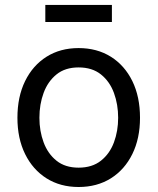

<svg xmlns="http://www.w3.org/2000/svg" viewBox="-20 -748 640 780"><path d="M299.3 11.7Q225.1 11.7 169.2 -23.4Q113.3 -58.6 82 -122.1Q50.8 -185.5 50.8 -269.5Q50.8 -355 82 -418.7Q113.3 -482.4 169.2 -517.6Q225.1 -552.7 299.3 -552.7Q374 -552.7 430.2 -517.6Q486.3 -482.4 517.6 -418.7Q548.8 -355 548.8 -269.5Q548.8 -185.5 517.6 -122.1Q486.3 -58.6 430.2 -23.4Q374 11.7 299.3 11.7ZM299.3 -66.9Q354.5 -66.9 390.1 -95.2Q425.8 -123.5 442.9 -169.7Q460 -215.8 460 -269.5Q460 -323.7 442.9 -370.4Q425.8 -417 390.1 -445.6Q354.5 -474.1 299.3 -474.1Q244.6 -474.1 209.5 -445.6Q174.3 -417 157.2 -370.6Q140.1 -324.2 140.1 -269.5Q140.1 -215.8 157.2 -169.7Q174.3 -123.5 209.5 -95.2Q244.6 -66.9 299.3 -66.9ZM434.6 -728V-658.7H164.1V-728Z"/></svg>

Font: Inter-Regular
Style: Regular
Weight: 400
Designer: Rasmus Andersson
Foundry: rsms
Version: Version 4.000;git-a52131595